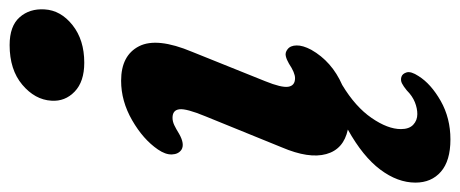

<svg xmlns="http://www.w3.org/2000/svg" viewBox="-316 -447 979 409"><g transform="rotate(-90 173.5 -242.5)"><path d="M244.5 -552.5Q204 -552.5 182.8 -573Q161.5 -593.5 163.5 -622.5Q165.5 -657.5 197.5 -684.5Q229.5 -711.5 282 -711.5Q322.5 -711.5 341.2 -690.2Q360 -669 358 -637Q356 -602.5 324.5 -577.5Q293 -552.5 244.5 -552.5ZM205 -167Q191 -132.5 193.2 -118Q195.5 -103.5 211.5 -103.5Q223 -103.5 242.5 -116.5Q251 -121.5 258.5 -123.2Q266 -125 273 -119.5Q281 -113.5 281.2 -100.2Q281.5 -87 272 -69Q247 -25 197 -3Q150.5 25 126.8 59.5Q103 94 103 122Q103 139.5 112.2 148.2Q121.5 157 135 157Q147 157 160.2 151.8Q173.5 146.5 185.5 134.5Q194 127.5 200.5 124.2Q207 121 214 123Q221 125 223.8 134.2Q226.5 143.5 216 159.5Q199.5 186 163 206.8Q126.5 227.5 81 227.5Q35.5 227.5 12.2 207.2Q-11 187 -11 153Q-11 115 16.8 78Q44.5 41 102 9Q60 0 49.8 -37Q39.5 -74 64 -131.5L130.5 -295Q147 -335 145.2 -349.8Q143.5 -364.5 127 -364.5Q119.5 -364.5 111.5 -360.8Q103.5 -357 93 -350.5Q71 -338 59 -345.5Q49.5 -352 49 -365.8Q48.5 -379.5 59.5 -395.5Q81 -427 121.8 -450.5Q162.5 -474 206 -474Q260 -474 279.5 -435.8Q299 -397.5 267.5 -322.5Z"/></g></svg>

Font: Fraunces 9pt S100 SemiBold
Style: Italic
Weight: 600
Italic angle: -16°
Version: Version 1.000; ttfautohint (v1.8.3)